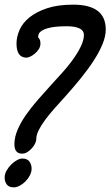

<svg xmlns="http://www.w3.org/2000/svg" viewBox="-45 -761 475 826"><path d="M244 -648Q200 -648 175 -643Q150 -638 137.5 -630.5Q125 -623 122 -615.5Q119 -608 119 -602L120 -599Q129 -591 129 -574Q129 -560 121.5 -549Q114 -538 104.5 -530Q95 -522 85 -517.5Q75 -513 69 -513Q26 -513 26 -574Q26 -602 39 -632Q52 -662 81.5 -686Q111 -710 157.5 -725.5Q204 -741 270 -741Q410 -741 410 -634Q410 -605 396 -571Q382 -537 358 -500Q334 -463 302 -423.5Q270 -384 234 -344Q210 -318 188 -293Q166 -268 149 -245Q132 -222 121.5 -201Q111 -180 111 -162Q111 -154 106 -143.5Q101 -133 92.5 -123.5Q84 -114 73 -107Q62 -100 50 -100Q17 -100 17 -141Q17 -171 31 -203.5Q45 -236 68 -268.5Q91 -301 120 -334Q149 -367 178 -399Q202 -425 223.5 -449Q245 -473 263 -497Q316 -569 316 -610Q316 -630 296.5 -639Q277 -648 244 -648ZM51 -79Q73 -79 82 -65.5Q91 -52 91 -36Q91 -21 83.5 -6.5Q76 8 64.5 19.5Q53 31 39.5 38Q26 45 15 45Q-7 45 -16 32.5Q-25 20 -25 3Q-25 -12 -17 -26.5Q-9 -41 3 -53Q15 -65 28 -72Q41 -79 51 -79Z"/></svg>

Font: Discipuli Britannica Bold
Style: Regular
Weight: 700
Designer: Peter Wiegel
Foundry: Peter Wiegel
Version: Version 0.001 2009